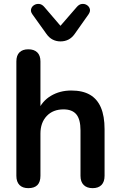

<svg xmlns="http://www.w3.org/2000/svg" viewBox="-20 -969 625 997"><path d="M127 8Q97 8 81 -8.5Q65 -25 65 -56V-650Q65 -681 81 -697Q97 -713 127 -713Q157 -713 173.5 -697Q190 -681 190 -650V-391H176Q198 -444 244.5 -471.5Q291 -499 350 -499Q409 -499 447 -477Q485 -455 504 -410.5Q523 -366 523 -298V-56Q523 -25 507 -8.5Q491 8 461 8Q431 8 414.5 -8.5Q398 -25 398 -56V-292Q398 -349 376.5 -375Q355 -401 310 -401Q255 -401 222.5 -366.5Q190 -332 190 -275V-56Q190 8 127 8ZM294 -754Q272 -754 253.5 -763.5Q235 -773 221 -793L148 -895Q138 -909 141.5 -922Q145 -935 157 -942.5Q169 -950 183.5 -948.5Q198 -947 210 -933L294 -835L379 -933Q391 -947 405.5 -948.5Q420 -950 431.5 -942.5Q443 -935 446.5 -922.5Q450 -910 440 -895L368 -793Q354 -773 335.5 -763.5Q317 -754 294 -754Z"/></svg>

Font: Nunito ExtraLight
Style: Bold
Weight: 700
Version: Version 3.602